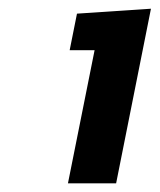

<svg xmlns="http://www.w3.org/2000/svg" viewBox="-20 -741 363 436"><path d="M243.7 -324.7H134.3L194.8 -627H138.2L154.8 -710L322.8 -721.2Z"/></svg>

Font: Roboto-BlackItalic
Style: Italic
Weight: 900
Italic angle: -12°
Designer: Google
Version: Version 1.100141; 2013